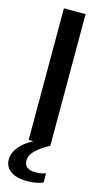

<svg xmlns="http://www.w3.org/2000/svg" viewBox="-157 -771 542 1027"><g transform="rotate(15 113.5 -257.0)"><path d="M61 0V-729H181V0ZM109 215Q50 215 17.5 191.5Q-15 168 -15 127Q-15 101 0 75.5Q15 50 44.5 27Q74 4 119 -15H171L181 0Q134 25 106 52Q78 79 78 111Q78 133 94 145.5Q110 158 142 158Q157 158 172 155Q187 152 197 148V199Q184 206 159 210.5Q134 215 109 215Z"/></g></svg>

Font: Mona Sans Expanded Medium
Style: Regular
Weight: 500
Width: 7
Designer: Deni Anggara
Foundry: GitHub
Version: Version 2.000